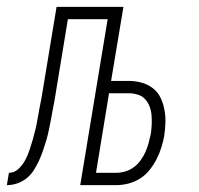

<svg xmlns="http://www.w3.org/2000/svg" viewBox="-60 -540 580 560"><path d="M-40 0 -34 -36Q-18 -36 -6 -47.5Q6 -59 13.5 -73Q21 -87 26 -102Q31 -117 35.5 -132.5Q40 -148 43.5 -163Q47 -178 49.5 -193Q52 -208 55 -223.5Q58 -239 61 -254L105 -520H300L264 -304H316Q335 -304 353 -299Q371 -294 385.5 -283Q400 -272 408 -255.5Q416 -239 419.5 -220.5Q423 -202 422.5 -183Q422 -164 419 -144Q416 -127 410.5 -109.5Q405 -92 396.5 -75.5Q388 -59 376 -44Q364 -29 348 -19Q332 -9 314 -4.5Q296 0 279 0H174L254 -484H138L99 -247Q96 -233 93.5 -218Q91 -203 88 -188Q85 -173 82 -158.5Q79 -144 74.5 -129Q70 -114 65 -99.5Q60 -85 53.5 -71Q47 -57 38.5 -43.5Q30 -30 17.5 -20Q5 -10 -10 -5Q-25 0 -40 0ZM279 -36Q292 -36 305.5 -40Q319 -44 330.5 -52.5Q342 -61 350.5 -73Q359 -85 364.5 -97.5Q370 -110 373.5 -123Q377 -136 380 -150Q382 -164 382.5 -177.5Q383 -191 382 -204Q381 -217 376.5 -229Q372 -241 363.5 -250.5Q355 -260 342 -264Q329 -268 316 -268H258L220 -36Z"/></svg>

Font: Iosevka Extralight Oblique
Style: Regular
Weight: 200
Italic angle: -9°
Monospace: yes
Designer: Belleve Invis
Foundry: Belleve Invis
Version: Version 32.5.0; ttfautohint (v1.8.4)